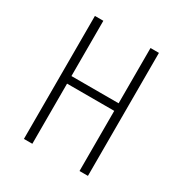

<svg xmlns="http://www.w3.org/2000/svg" viewBox="-170 -858 939 987"><g transform="rotate(30 300.0 -365.0)"><path d="M110 0H160V-357H440V0H490V-730H440V-402H160V-730H110Z"/></g></svg>

Font: JetBrains Mono Thin
Style: Regular
Weight: 100
Monospace: yes
Designer: Philipp Nurullin, Konstantin Bulenkov
Foundry: JetBrains
Version: Version 2.305